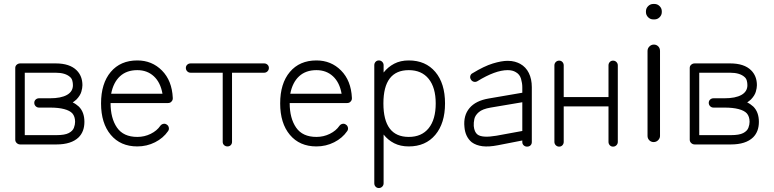

<svg xmlns="http://www.w3.org/2000/svg" viewBox="-20 -726 3907 969"><path d="M82 3Q72 3 64.5 -4Q57 -11 57 -21V-383Q57 -393 64.5 -399.5Q72 -406 82 -406H261Q332 -406 367 -371Q396 -342 396 -296Q396 -282 390.5 -263Q385 -244 366 -224Q362 -220 357 -216.5Q352 -213 347 -209Q356 -205 363.5 -199.5Q371 -194 378 -188Q406 -160 406 -111Q406 -62 377 -33Q340 3 265 3ZM105 -44H265Q307 -44 327 -54.5Q347 -65 353 -81Q359 -97 359 -111Q359 -138 345 -154Q332 -168 303.5 -175.5Q275 -183 232 -183H177Q167 -183 160 -190Q153 -197 153 -207Q153 -217 160 -223.5Q167 -230 177 -230H232Q288 -230 318 -247Q348 -264 348 -296Q348 -308 345 -319Q342 -330 334 -337Q310 -359 261 -359H105Z M673 13Q588 13 539 -45.5Q490 -104 490 -204Q490 -305 539 -363Q588 -421 673 -421Q747 -421 797.5 -370Q848 -319 852 -232V-229Q852 -220 845 -213Q839 -206 828 -206H538Q538 -129 570.5 -82Q603 -35 673 -35Q709 -35 740.5 -50.5Q772 -66 789 -91Q795 -99 804.5 -101Q814 -103 822 -97Q830 -92 832 -82Q834 -72 828 -64Q804 -29 762.5 -8Q721 13 673 13ZM541 -253H800Q790 -310 756.5 -341Q723 -372 673 -372Q619 -372 585.5 -341Q552 -310 541 -253Z M1128 13Q1118 13 1111 6.5Q1104 0 1104 -10V-359H942Q932 -359 925 -366Q918 -373 918 -383Q918 -393 925 -399.5Q932 -406 942 -406H1313Q1323 -406 1330 -399.5Q1337 -393 1337 -383Q1337 -373 1330 -366Q1323 -359 1313 -359H1151V-10Q1151 0 1144.5 6.5Q1138 13 1128 13Z M1577 13Q1492 13 1443 -45.5Q1394 -104 1394 -204Q1394 -305 1443 -363Q1492 -421 1577 -421Q1651 -421 1701.5 -370Q1752 -319 1756 -232V-229Q1756 -220 1749 -213Q1743 -206 1732 -206H1442Q1442 -129 1474.5 -82Q1507 -35 1577 -35Q1613 -35 1644.5 -50.5Q1676 -66 1693 -91Q1699 -99 1708.5 -101Q1718 -103 1726 -97Q1734 -92 1736 -82Q1738 -72 1732 -64Q1708 -29 1666.5 -8Q1625 13 1577 13ZM1445 -253H1704Q1694 -310 1660.5 -341Q1627 -372 1577 -372Q1523 -372 1489.5 -341Q1456 -310 1445 -253Z M1892 223Q1882 223 1875.5 216Q1869 209 1869 199V-397Q1869 -407 1875.5 -414Q1882 -421 1892 -421Q1902 -421 1909 -414Q1916 -407 1916 -397V-360Q1938 -388 1969.5 -404.5Q2001 -421 2043 -421Q2128 -421 2177 -363Q2226 -305 2226 -204Q2226 -104 2177 -45.5Q2128 13 2043 13Q2001 13 1969.5 -3Q1938 -19 1916 -47V199Q1916 209 1909 216Q1902 223 1892 223ZM2043 -35Q2108 -35 2143.5 -79Q2179 -123 2179 -204Q2179 -284 2143.5 -328Q2108 -372 2043 -372Q1915 -372 1915 -204Q1915 -35 2043 -35Z M2640 14Q2630 14 2623 7.5Q2616 1 2616 -9V-17L2493 7Q2447 16 2415 12Q2383 8 2361 -8Q2345 -21 2335.5 -40.5Q2326 -60 2324 -85Q2318 -143 2349.5 -180.5Q2381 -218 2447 -229L2616 -258V-286Q2616 -306 2609.5 -328.5Q2603 -351 2583 -362Q2567 -372 2542 -372Q2480 -372 2389 -316Q2380 -311 2371 -313.5Q2362 -316 2357 -324Q2351 -333 2353.5 -342.5Q2356 -352 2364 -356Q2423 -392 2467 -405.5Q2511 -419 2542 -419Q2563 -419 2578.5 -414.5Q2594 -410 2605 -404Q2634 -388 2649 -357.5Q2664 -327 2664 -286V-9Q2664 1 2657.5 7.5Q2651 14 2640 14ZM2485 -41 2616 -65V-210L2456 -183Q2415 -176 2396.5 -160Q2378 -144 2374 -125.5Q2370 -107 2371 -90Q2374 -59 2390 -47Q2414 -29 2485 -41Z M2802 14Q2792 14 2785 7Q2778 0 2778 -10V-396Q2778 -406 2785 -413Q2792 -420 2802 -420Q2812 -420 2818.5 -413Q2825 -406 2825 -396V-236H3051V-396Q3051 -406 3057.5 -413Q3064 -420 3074 -420Q3084 -420 3091 -413Q3098 -406 3098 -396V-10Q3098 0 3091 7Q3084 14 3074 14Q3064 14 3057.5 7Q3051 0 3051 -10V-189H2825V-10Q2825 0 2818.5 7Q2812 14 2802 14Z M3311 -40Q3311 -28 3301.5 -18.5Q3292 -9 3279 -9Q3266 -9 3257 -18Q3248 -27 3248 -40V-469Q3248 -482 3257.5 -491.5Q3267 -501 3280 -501Q3293 -501 3302 -492Q3311 -483 3311 -469ZM3277 -628Q3262 -628 3251 -639Q3240 -650 3240 -665V-669Q3240 -684 3251 -695Q3262 -706 3277 -706H3283Q3298 -706 3309 -695Q3320 -684 3320 -669V-665Q3320 -650 3309 -639Q3298 -628 3283 -628Z M3486 3Q3476 3 3468.5 -4Q3461 -11 3461 -21V-383Q3461 -393 3468.5 -399.5Q3476 -406 3486 -406H3665Q3736 -406 3771 -371Q3800 -342 3800 -296Q3800 -282 3794.5 -263Q3789 -244 3770 -224Q3766 -220 3761 -216.5Q3756 -213 3751 -209Q3760 -205 3767.5 -199.5Q3775 -194 3782 -188Q3810 -160 3810 -111Q3810 -62 3781 -33Q3744 3 3669 3ZM3509 -44H3669Q3711 -44 3731 -54.5Q3751 -65 3757 -81Q3763 -97 3763 -111Q3763 -138 3749 -154Q3736 -168 3707.5 -175.5Q3679 -183 3636 -183H3581Q3571 -183 3564 -190Q3557 -197 3557 -207Q3557 -217 3564 -223.5Q3571 -230 3581 -230H3636Q3692 -230 3722 -247Q3752 -264 3752 -296Q3752 -308 3749 -319Q3746 -330 3738 -337Q3714 -359 3665 -359H3509Z"/></svg>

Font: Kurewa Gothic CJK TC Regular
Style: Regular
Weight: 400
Designer: Max Yao
Foundry: Max-Everyday
Version: Version 1.071; ttfautohint (v1.8.3)